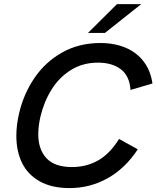

<svg xmlns="http://www.w3.org/2000/svg" viewBox="-20 -912 767 941"><path d="M60.1 -246.1Q60.1 -298.8 73.2 -355Q95.2 -450.7 148.4 -529.3Q201.7 -607.9 284.2 -654.5Q366.7 -701.2 472.2 -701.2Q541 -701.2 595.5 -678.2Q649.9 -655.3 684.1 -610.6Q718.3 -565.9 727.1 -502.9L619.6 -471.2Q615.2 -539.6 572.5 -572.3Q529.8 -605 460 -605Q385.7 -605 327.9 -569.1Q270 -533.2 232.7 -473.1Q195.3 -413.1 178.2 -340.3Q167.5 -293.5 167.5 -254.9Q167.5 -179.7 207.8 -136.5Q248 -93.3 332.5 -93.3Q404.8 -93.3 462.2 -126.5Q519.5 -159.7 563.5 -231L655.3 -180.2Q594.2 -86.9 507.8 -38.6Q421.4 9.8 321.3 9.8Q233.4 9.8 174.8 -23.2Q116.2 -56.2 88.1 -113.5Q60.1 -170.9 60.1 -246.1ZM411.1 -750.5 553.2 -891.6H671.9L494.1 -750.5Z"/></svg>

Font: Acari Sans SemiBold
Style: Italic
Weight: 600
Italic angle: -13°
Designer: Alfredo Marco Pradil and Stefan Peev
Foundry: Hanken Design Co.
Version: Version 1.045;January 11, 2019;FontCreator 11.5.0.2425 64-bi